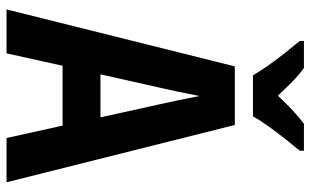

<svg xmlns="http://www.w3.org/2000/svg" viewBox="-206 -768 974 603"><g transform="rotate(90 281.5 -467.0)"><path d="M10 0 189 -717H373L553 0H414L375 -176H187L148 0ZM254 -473 214 -295H349L310 -472Q303 -504 295.5 -539Q288 -574 282 -606Q276 -574 268.5 -538.5Q261 -503 254 -473ZM217 -774Q205 -795 186 -822Q167 -849 146 -875.5Q125 -902 109 -921V-934H194Q215 -919 236.5 -898Q258 -877 281 -852Q305 -878 326 -897.5Q347 -917 369 -934H454V-921Q438 -902 417.5 -876Q397 -850 377.5 -823Q358 -796 346 -774Z"/></g></svg>

Font: Noto Sans Mono SemiCondensed
Style: Bold
Weight: 700
Width: 4
Designer: Monotype Design Team
Foundry: Monotype Imaging Inc.
Version: Version 2.014